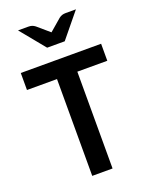

<svg xmlns="http://www.w3.org/2000/svg" viewBox="-174 -1055 891 1144"><g transform="rotate(-20 271.0 -483.0)"><path d="M525.4 -613.8H335.4V0H206.5V-613.8H16.1V-721.7H335.4H525.4ZM215.3 -809.6H326.7L454.6 -965.8H390.1Q376.5 -965.8 366.7 -962.6Q356.9 -959.5 346.7 -951.7L271 -886.7L195.3 -951.7Q185.1 -959.5 175.3 -962.6Q165.5 -965.8 151.9 -965.8H87.4Z"/></g></svg>

Font: Lycee Sans SemiBold
Style: Regular
Weight: 600
Designer: Justin Alvin
Foundry: Alkove Design
Version: Version 1.030